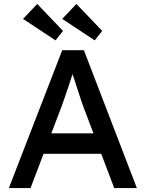

<svg xmlns="http://www.w3.org/2000/svg" viewBox="-20 -955 740 975"><path d="M25 0 296 -700H406L675 0H560L400 -422Q397 -429 388.5 -456Q380 -483 369 -516Q358 -549 349 -576.5Q340 -604 337 -612L360 -613Q354 -596 345.5 -570Q337 -544 327.5 -515Q318 -486 309 -460.5Q300 -435 294 -418L135 0ZM145 -174 185 -278H503L549 -174ZM461 -750 296 -859 368 -935 499 -798ZM262 -750 97 -859 169 -935 300 -798Z"/></svg>

Font: Lexend Medium
Style: Regular
Weight: 500
Designer: Bonnie Shaver-Troup, Thomas Jockin
Foundry: Lexend
Version: Version 1.005